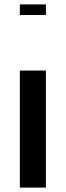

<svg xmlns="http://www.w3.org/2000/svg" viewBox="-20 -590 298 871"><path d="M70 -270H188.2V261H70ZM70 -570H188.2V-522H70Z"/></svg>

Font: Facade Sud
Style: Regular
Weight: 100
Designer: Éléonore Fines
Foundry: Velvetyne Type Foundry
Version: Version 1.001;Glyphs 3.2 (3202)